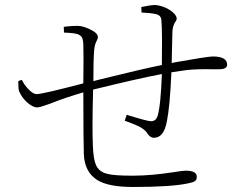

<svg xmlns="http://www.w3.org/2000/svg" viewBox="-20 -754 978 765"><path d="M510 -9C614 -9 688 -14 732 -24C757 -29 764 -34 764 -50C764 -66 749 -74 720 -74C712 -74 696 -72 672 -68C613 -59 559 -54 510 -54C462 -54 428 -56 409 -61C386 -66 371 -78 363 -95C356 -110 351 -137 350 -175C348 -217 348 -291 351 -397C465 -425 556 -446 625 -459C622 -379 617 -323 608 -292C603 -278 595 -271 582 -271C572 -271 542 -279 493 -294C490 -295 487 -296 485 -297L477 -273C479 -272 482 -271 485 -270C508 -262 524 -255 534 -250C551 -241 563 -231 569 -220C576 -210 584 -205 593 -205C620 -205 637 -227 645 -271C653 -310 659 -375 663 -466C683 -469 704 -472 725 -475C754 -478 789 -479 828 -478C839 -478 848 -478 853 -478C874 -478 885 -484 885 -496C885 -518 866 -529 828 -529C813 -529 764 -521 679 -506C672 -505 667 -504 664 -503C665 -557 666 -599 667 -629C668 -643 671 -655 678 -666C682 -671 684 -676 684 -680C684 -703 634 -734 595 -734C586 -734 572 -732 554 -728C549 -727 546 -727 543 -726L544 -704C569 -703 587 -701 600 -698C615 -695 622 -687 623 -674C626 -639 626 -580 625 -495C570 -484 486 -464 372 -436C363 -433 356 -432 352 -431C352 -486 353 -526 355 -551C356 -566 359 -580 365 -591C368 -597 370 -602 370 -606C370 -617 360 -627 339 -637C320 -646 304 -651 289 -651C274 -651 255 -650 234 -647L235 -624C236 -624 237 -624 239 -624C264 -623 280 -621 289 -618C297 -615 302 -611 305 -607C309 -602 311 -592 312 -579C313 -554 313 -501 312 -422L309 -421C202 -393 141 -379 126 -379C117 -379 106 -385 94 -398C83 -409 74 -421 67 -436L53 -431C53 -429 53 -426 53 -423C53 -407 54 -396 56 -391C69 -358 104 -326 128 -326C136 -326 152 -331 177 -340C222 -358 267 -373 312 -386C312 -257 313 -175 314 -140C316 -92 334 -58 367 -37C397 -18 445 -9 510 -9Z"/></svg>

Font: AllPunType ExtraLight
Style: Regular
Weight: 280
Version: 1.0